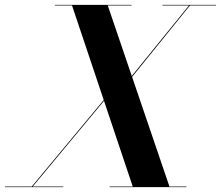

<svg xmlns="http://www.w3.org/2000/svg" viewBox="-72 -770 908 790"><path d="M475 0 223.5 -750H370.5L626 0ZM-51.5 0V-2.5H188.5V0ZM56.5 0 403.5 -417H407.5L60.5 0ZM379 0V-2.5H695V0ZM153.5 -747.5V-750H469.5V-747.5ZM405 -377 706 -748H710L409.5 -377ZM596.5 -747.5V-750H816.5V-747.5Z"/></svg>

Font: Bodoni Moda 72pt SemiBold
Style: Italic
Weight: 600
Italic angle: -13°
Designer: Owen Earl
Foundry: indestructible type
Version: Version 2.004